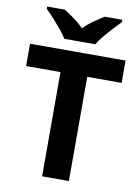

<svg xmlns="http://www.w3.org/2000/svg" viewBox="-100 -1000 779 1067"><g transform="rotate(10 289.5 -467.0)"><path d="M365 0H214V-588H20V-714H559V-588H365ZM203 -774Q189 -797 166.5 -824Q144 -851 120.5 -877Q97 -903 78 -921V-934H177Q203 -918 233 -896.5Q263 -875 289 -848Q315 -875 346 -896.5Q377 -918 403 -934H502V-921Q484 -903 460 -877Q436 -851 413.5 -824Q391 -797 377 -774Z"/></g></svg>

Font: Noto Sans Javanese
Style: Regular
Weight: 400
Designer: Monotype Design Team
Foundry: Monotype Imaging Inc.
Version: Version 2.004